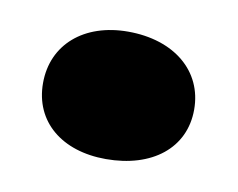

<svg xmlns="http://www.w3.org/2000/svg" viewBox="-37 -435 346 279"><g transform="rotate(10 135.5 -296.0)"><path d="M133 -202C201 -202 247 -238 247 -295C247 -352 201 -390 133 -390C68 -390 24 -352 24 -295C24 -238 68 -202 133 -202Z"/></g></svg>

Font: Fixel Text Black
Style: Regular
Weight: 900
Width: 4
Designer: AlfaBravo + MacPaw
Foundry: Kyrylo Tkachov, Marchela Mozhyna, Serhii Makarenko, Maria Weinstein, Zakhar Kryvoshyya
Version: Version 1.211